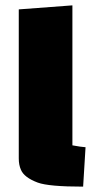

<svg xmlns="http://www.w3.org/2000/svg" viewBox="-20 -685 349 716"><path d="M250 -665V-143Q282 -137 299 -136L290 11Q162 11 121 -4Q70 -23 58 -52Q50 -70 50 -94V-650Z"/></svg>

Font: Myanmar Thuriya
Style: Regular
Weight: 400
Designer: Danh Hong
Foundry: Google Inc.
Version: Version 2.00 November 23, 2015